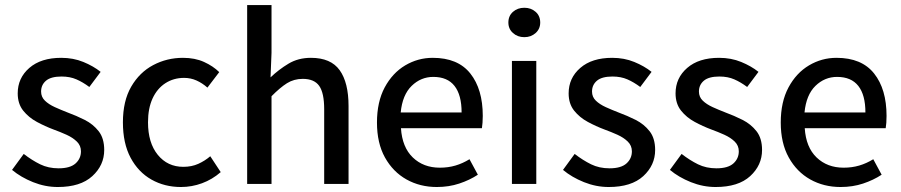

<svg xmlns="http://www.w3.org/2000/svg" viewBox="-20 -730 3576 762"><path d="M209.5 12.2Q159.2 12.2 111.1 -7.1Q63 -26.4 27.8 -55.7L74.2 -119.1Q106.9 -93.8 139.4 -77.9Q171.9 -62 212.4 -62Q258.3 -62 279.8 -81.3Q301.3 -100.6 301.3 -129.4Q301.3 -152.3 284.9 -168.2Q268.6 -184.1 243.7 -195.3Q218.8 -206.5 191.9 -216.3Q159.2 -228.5 126.5 -246.1Q93.8 -263.7 72 -291Q50.3 -318.4 50.3 -359.4Q50.3 -420.4 96.4 -460.4Q142.6 -500.5 223.1 -500.5Q271 -500.5 310.8 -484.1Q350.6 -467.8 379.4 -444.8L334.5 -384.8Q309.1 -403.8 283.4 -415Q257.8 -426.3 224.1 -426.3Q182.1 -426.3 162.6 -409.7Q143.1 -393.1 143.1 -366.7Q143.1 -345.2 158.2 -330.6Q173.3 -315.9 197.5 -304.9Q221.7 -293.9 248 -283.7Q282.7 -271 316.2 -254.2Q349.6 -237.3 371.6 -209.2Q393.6 -181.2 393.6 -134.8Q393.6 -74.2 346.4 -31Q299.3 12.2 209.5 12.2Z M698.2 12.2Q633.3 12.2 581.1 -17.3Q528.8 -46.9 498.3 -104Q467.8 -161.1 467.8 -244.6Q467.8 -329.1 500.7 -386Q533.7 -442.9 588.1 -471.7Q642.6 -500.5 706.1 -500.5Q753.9 -500.5 789.8 -484.1Q825.7 -467.8 850.1 -443.8L803.2 -382.3Q782.7 -400.4 759.8 -410.6Q736.8 -420.9 710.4 -420.9Q668.9 -420.9 636.2 -399.7Q603.5 -378.4 585.4 -339.1Q567.4 -299.8 567.4 -244.6Q567.4 -163.1 606.2 -115.5Q645 -67.9 707.5 -67.9Q740.7 -67.9 767.1 -79.8Q793.5 -91.8 814.5 -109.9L856 -46.9Q822.3 -17.6 781.7 -2.7Q741.2 12.2 698.2 12.2Z M960.9 0V-710H1057.6V-520.5L1053.7 -422.9Q1086.4 -454.1 1125 -477.3Q1163.6 -500.5 1213.9 -500.5Q1293 -500.5 1328.1 -451.4Q1363.3 -402.3 1363.3 -309.1V0H1266.6V-296.4Q1266.6 -361.3 1246.8 -389.2Q1227.1 -417 1181.6 -417Q1146.5 -417 1118.9 -399.7Q1091.3 -382.3 1057.6 -348.1V0Z M1713.4 12.2Q1647 12.2 1593.3 -17.8Q1539.6 -47.9 1507.8 -105Q1476.1 -162.1 1476.1 -243.7Q1476.1 -325.7 1506.8 -383.1Q1537.6 -440.4 1588.1 -470.5Q1638.7 -500.5 1697.3 -500.5Q1797.4 -500.5 1846.7 -438.2Q1896 -376 1896 -270Q1896 -255.9 1895 -242.9Q1894 -230 1892.6 -221.2H1571.3Q1576.2 -145.5 1618.4 -105Q1660.6 -64.5 1725.6 -64.5Q1758.8 -64.5 1787.6 -73Q1816.4 -81.5 1843.3 -98.1L1876.5 -36.6Q1843.8 -15.1 1802.7 -1.5Q1761.7 12.2 1713.4 12.2ZM1570.3 -283.7H1812Q1812 -353 1783.9 -388.9Q1755.9 -424.8 1699.7 -424.8Q1650.4 -424.8 1613.8 -389.2Q1577.1 -353.5 1570.3 -283.7Z M2011.7 0V-488.3H2108.4V0ZM2061 -582.5Q2034.2 -582.5 2015.9 -598.9Q1997.6 -615.2 1997.6 -640.6Q1997.6 -667 2015.9 -683.1Q2034.2 -699.2 2061 -699.2Q2087.4 -699.2 2105.7 -683.1Q2124 -667 2124 -640.6Q2124 -615.2 2105.7 -598.9Q2087.4 -582.5 2061 -582.5Z M2396 12.2Q2345.7 12.2 2297.6 -7.1Q2249.5 -26.4 2214.4 -55.7L2260.7 -119.1Q2293.5 -93.8 2325.9 -77.9Q2358.4 -62 2398.9 -62Q2444.8 -62 2466.3 -81.3Q2487.8 -100.6 2487.8 -129.4Q2487.8 -152.3 2471.4 -168.2Q2455.1 -184.1 2430.2 -195.3Q2405.3 -206.5 2378.4 -216.3Q2345.7 -228.5 2313 -246.1Q2280.3 -263.7 2258.5 -291Q2236.8 -318.4 2236.8 -359.4Q2236.8 -420.4 2283 -460.4Q2329.1 -500.5 2409.7 -500.5Q2457.5 -500.5 2497.3 -484.1Q2537.1 -467.8 2565.9 -444.8L2521 -384.8Q2495.6 -403.8 2470 -415Q2444.3 -426.3 2410.6 -426.3Q2368.7 -426.3 2349.1 -409.7Q2329.6 -393.1 2329.6 -366.7Q2329.6 -345.2 2344.7 -330.6Q2359.9 -315.9 2384 -304.9Q2408.2 -293.9 2434.6 -283.7Q2469.2 -271 2502.7 -254.2Q2536.1 -237.3 2558.1 -209.2Q2580.1 -181.2 2580.1 -134.8Q2580.1 -74.2 2533 -31Q2485.8 12.2 2396 12.2Z M2820.3 12.2Q2770 12.2 2721.9 -7.1Q2673.8 -26.4 2638.7 -55.7L2685.1 -119.1Q2717.8 -93.8 2750.2 -77.9Q2782.7 -62 2823.2 -62Q2869.1 -62 2890.6 -81.3Q2912.1 -100.6 2912.1 -129.4Q2912.1 -152.3 2895.8 -168.2Q2879.4 -184.1 2854.5 -195.3Q2829.6 -206.5 2802.7 -216.3Q2770 -228.5 2737.3 -246.1Q2704.6 -263.7 2682.9 -291Q2661.1 -318.4 2661.1 -359.4Q2661.1 -420.4 2707.3 -460.4Q2753.4 -500.5 2834 -500.5Q2881.8 -500.5 2921.6 -484.1Q2961.4 -467.8 2990.2 -444.8L2945.3 -384.8Q2919.9 -403.8 2894.3 -415Q2868.7 -426.3 2835 -426.3Q2793 -426.3 2773.4 -409.7Q2753.9 -393.1 2753.9 -366.7Q2753.9 -345.2 2769 -330.6Q2784.2 -315.9 2808.3 -304.9Q2832.5 -293.9 2858.9 -283.7Q2893.6 -271 2927 -254.2Q2960.4 -237.3 2982.4 -209.2Q3004.4 -181.2 3004.4 -134.8Q3004.4 -74.2 2957.3 -31Q2910.2 12.2 2820.3 12.2Z M3315.9 12.2Q3249.5 12.2 3195.8 -17.8Q3142.1 -47.9 3110.4 -105Q3078.6 -162.1 3078.6 -243.7Q3078.6 -325.7 3109.4 -383.1Q3140.1 -440.4 3190.7 -470.5Q3241.2 -500.5 3299.8 -500.5Q3399.9 -500.5 3449.2 -438.2Q3498.5 -376 3498.5 -270Q3498.5 -255.9 3497.6 -242.9Q3496.6 -230 3495.1 -221.2H3173.8Q3178.7 -145.5 3220.9 -105Q3263.2 -64.5 3328.1 -64.5Q3361.3 -64.5 3390.1 -73Q3418.9 -81.5 3445.8 -98.1L3479 -36.6Q3446.3 -15.1 3405.3 -1.5Q3364.3 12.2 3315.9 12.2ZM3172.9 -283.7H3414.6Q3414.6 -353 3386.5 -388.9Q3358.4 -424.8 3302.2 -424.8Q3252.9 -424.8 3216.3 -389.2Q3179.7 -353.5 3172.9 -283.7Z"/></svg>

Font: Varta Light SemiBold
Style: Regular
Weight: 600
Version: Version 1.004